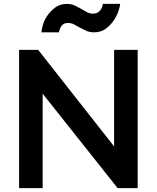

<svg xmlns="http://www.w3.org/2000/svg" viewBox="-20 -966 805 986"><path d="M199 -485V0H78V-710H176L566 -214V-710H687V0H584ZM463 -800Q440 -800 422.5 -808Q405 -816 390.5 -824Q376 -832 361.5 -840Q347 -848 329 -848Q313 -848 304 -841Q295 -834 290.5 -824.5Q286 -815 284.5 -807.5Q283 -800 283 -800H193Q193 -811 199.5 -835.5Q206 -860 222 -884Q238 -908 263 -927Q288 -946 323 -946Q347 -946 364.5 -937.5Q382 -929 397 -920.5Q412 -912 426 -904Q440 -896 456 -896Q474 -896 484 -903Q494 -910 499.5 -919.5Q505 -929 506.5 -937Q508 -945 508 -946H597Q597 -938 590 -914.5Q583 -891 567 -865.5Q551 -840 525.5 -820Q500 -800 463 -800Z"/></svg>

Font: Rising Sun SemiBold
Style: Regular
Weight: 600
Designer: Matt McInerney, Pablo Impallari, Rodrigo Fuenzalida (Raleway font), Stephen Hutchings (Greek), Cristiano Sobral (main ch
Foundry: The Rising Sun Project Authors
Version: Version 4.327; ttfautohint (v1.8.4.7-5d5b-dirty)